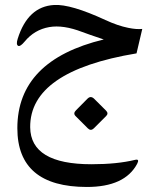

<svg xmlns="http://www.w3.org/2000/svg" viewBox="-20 -431 634 767"><path d="M49.3 81.1Q49.3 -189.9 394.5 -273.4Q333 -293.9 308.6 -303.2Q232.4 -332.5 176.8 -322.8Q117.7 -312.5 78.6 -265.1Q61 -244.1 53.2 -247.6Q43 -252 50.8 -276.4Q91.3 -405.3 196.3 -411.1Q262.7 -415 400.9 -351.1Q450.7 -328.1 492.2 -319.8Q524.9 -313 548.3 -315.4L525.4 -217.8Q98.6 -147 100.6 77.6Q102.1 225.1 345.2 225.1Q447.8 225.1 520 207.5Q538.6 203.1 527.8 223.6Q478.5 315.9 327.1 315.9Q49.3 315.9 49.3 81.1ZM356.5 -36.1 403.6 10.9Q414.6 22 404.1 32.5L354.8 81.8Q342.6 93.4 331 81.8L282.3 33.1Q270.7 22 283.9 9.3L329.4 -36.7Q342.6 -50 356.5 -36.1Z"/></svg>

Font: Gandom FD-WOL
Style: FD-WOL
Weight: 400
Foundry: DejaVu fonts team - Redesigned by Saber Rastikerdar - Based on Samim Font
Version: Version 0.6